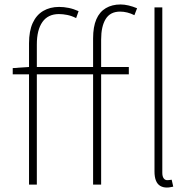

<svg xmlns="http://www.w3.org/2000/svg" viewBox="-20 -827 861 860"><path d="M110 0V-633Q110 -688 126.5 -724Q143 -760 173.5 -778Q204 -796 245 -796Q266 -796 288 -791.5Q310 -787 332 -777L321 -746Q301 -756 281.5 -760Q262 -764 244 -764Q195 -764 170 -728.5Q145 -693 145 -628V0ZM397 0V-655Q397 -707 411.5 -740.5Q426 -774 454 -790.5Q482 -807 520 -807Q537 -807 556 -802.5Q575 -798 594 -790L582 -759Q550 -775 518 -775Q474 -775 453.5 -742Q433 -709 433 -650V0ZM37 -494V-522L110 -527H557V-494ZM727 13Q710 13 697.5 5.5Q685 -2 678.5 -18Q672 -34 672 -59V-794H707V-53Q707 -37 713 -28.5Q719 -20 729 -20Q733 -20 737 -20.5Q741 -21 749 -22L756 9Q749 10 743 11.5Q737 13 727 13Z"/></svg>

Font: Noto Sans KR Thin
Style: Regular
Weight: 100
Designer: Ryoko NISHIZUKA 西塚涼子 (kana, bopomofo & ideographs); Paul D. Hunt (Latin, Greek & Cyrillic); Sandoll Communications 산돌커뮤니
Foundry: Adobe
Version: Version 2.004-H2;hotconv 1.0.118;makeotfexe 2.5.65603